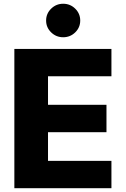

<svg xmlns="http://www.w3.org/2000/svg" viewBox="-20 -983 657 1003"><path d="M55 0V-727.3H562.1V-584.5H230.8V-435.4H536.2V-292.3H230.8V-142.8H562.1V0ZM310 -788.4Q273.4 -788.4 247.2 -813.9Q220.9 -839.5 220.9 -875.7Q220.9 -911.9 247.2 -937.7Q273.4 -963.4 310 -963.4Q346.9 -963.4 373 -937.7Q399.1 -911.9 399.1 -875.7Q399.1 -839.5 373 -813.9Q346.9 -788.4 310 -788.4Z"/></svg>

Font: Inter UI Extra Bold
Style: Regular
Weight: 800
Designer: Rasmus Andersson
Foundry: rsms
Version: 3.2;8d6f07862